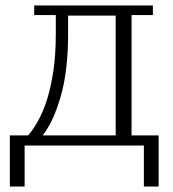

<svg xmlns="http://www.w3.org/2000/svg" viewBox="-20 -532 634 702"><path d="M16 -37H83Q102 -59 120.5 -92.5Q139 -126 153 -171.5Q167 -217 175.5 -275.5Q184 -334 184 -408V-477H105V-512H539V-477H461V-37H560V150H506V0H70V150H16ZM403 -37V-475H229V-408Q229 -273 202 -179.5Q175 -86 136 -37Z"/></svg>

Font: IBM Plex Serif Light
Style: Regular
Weight: 300
Designer: Mike Abbink, Paul van der Laan, Pieter van Rosmalen
Foundry: Bold Monday
Version: Version 3.001